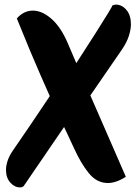

<svg xmlns="http://www.w3.org/2000/svg" viewBox="-20 -778 597 833"><path d="M67 35Q43 35 24.5 14Q6 -7 6 -41Q6 -59 13 -80.5Q20 -102 36 -125Q74 -180 115 -240.5Q156 -301 196 -361Q177 -404 156 -451.5Q135 -499 110 -559Q85 -619 53 -698Q83 -732 123 -732Q162 -732 202.5 -697Q243 -662 273 -593L311 -504Q357 -575 393 -631.5Q429 -688 449 -721Q469 -754 467 -754Q474 -758 483 -758Q509 -758 528.5 -735Q548 -712 548 -673Q548 -650 539 -622Q530 -594 509 -563L372 -364L526 -11Q504 3 484.5 9.5Q465 16 448 16Q400 16 365.5 -26.5Q331 -69 302 -133Q290 -159 279 -182.5Q268 -206 258 -227L85 26Q80 35 67 35Z"/></svg>

Font: Protest Riot
Style: Regular
Weight: 400
Designer: Octavio Pardo
Foundry: Ashler Design
Version: Version 2.005; ttfautohint (v1.8.4.7-5d5b)